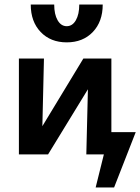

<svg xmlns="http://www.w3.org/2000/svg" viewBox="-20 -678 616 843"><path d="M115 -658H218Q218 -615 233 -589Q248 -563 273 -563Q298 -563 313 -589Q328 -615 328 -658H431Q431 -583 387.5 -537.5Q344 -492 273 -492Q202 -492 158.5 -537.5Q115 -583 115 -658ZM576 -98 481 145H400L436 0H359L366 -286L191 0H63V-421H173L166 -124L346 -421H469V-98Z"/></svg>

Font: Ysabeau Infant
Style: Bold
Weight: 700
Designer: Christian Thalmann (Catharsis Fonts)
Version: Version 0.003